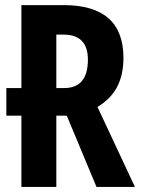

<svg xmlns="http://www.w3.org/2000/svg" viewBox="-20 -734 552 754"><path d="M230 -713.9Q464.8 -713.9 464.8 -506.8Q464.8 -440.9 440.2 -393.3Q415.5 -345.7 362.8 -314L509.8 0H358.9L242.2 -279.8H201.2V0H64V-279.8H4.9V-388.2H64V-713.9ZM229 -598.1H201.2V-388.2H231.9Q325.2 -388.2 325.2 -500Q325.2 -598.1 229 -598.1Z"/></svg>

Font: Open Sans Condensed
Style: Bold
Weight: 700
Width: 3
Designer: Monotype Design Team
Foundry: Monotype Imaging Inc.
Version: Version 3.003; ttfautohint (v1.8.4)